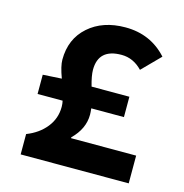

<svg xmlns="http://www.w3.org/2000/svg" viewBox="-98 -738 796 829"><g transform="rotate(15 300.0 -323.5)"><path d="M67 0V-91Q121 -112 153 -152Q185 -192 185 -244Q185 -258 182 -271H70V-357L154 -362Q135 -413 135 -442Q135 -535 198.5 -591Q262 -647 363 -647Q476 -647 549 -566L470 -486Q430 -528 377 -528Q274 -528 274 -434Q274 -407 287 -362H456V-271H310Q312 -253 312 -243Q312 -180 259 -128V-124H550V0Z"/></g></svg>

Font: TypoPRO Source Code Pro
Style: Bold
Weight: 700
Monospace: yes
Designer: Paul D. Hunt, Teo Tuominen
Foundry: Adobe Systems Incorporated
Version: Version 2.010;PS 1.0;hotconv 1.0.84;makeotf.lib2.5.63406